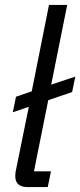

<svg xmlns="http://www.w3.org/2000/svg" viewBox="-20 -760 326 780"><path d="M174 0H92Q42 0 42 -45Q42 -53 43 -60Q44 -67 46 -75L97 -326L32 -304L45 -367L109 -389L179 -740H253L188 -416L286 -449L273 -386L176 -353L118 -64H187Z"/></svg>

Font: IBM Plex Sans Cond
Style: Italic
Weight: 400
Width: 3
Italic angle: -11°
Designer: Mike Abbink, Paul van der Laan, Pieter van Rosmalen
Foundry: Bold Monday
Version: Version 1.3